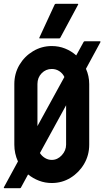

<svg xmlns="http://www.w3.org/2000/svg" viewBox="-46 -948 546 1005"><path d="M-23 37Q-27 37 -26 33L48 -103Q29 -144 29 -191V-508Q29 -563 55.5 -608Q82 -653 127 -680Q172 -707 225 -707Q262 -707 294.5 -694Q327 -681 353 -658L392 -729Q394 -732 398 -732H477Q481 -732 480 -728L404 -588Q421 -550 421 -508V-191Q421 -136 394.5 -90.5Q368 -45 323.5 -17.5Q279 10 225 10Q190 10 158.5 -2Q127 -14 101 -35L63 35Q61 37 58 37ZM150 -508V-288L291 -545Q282 -564 264.5 -575.5Q247 -587 225 -587Q194 -587 172 -564.5Q150 -542 150 -508ZM225 -111Q255 -111 277.5 -135.5Q300 -160 300 -191V-397L163 -147Q173 -131 189.5 -121Q206 -111 225 -111ZM162 -747Q158 -747 160 -751L240 -924Q242 -928 246 -928H361Q365 -928 363 -924L270 -751Q268 -747 264 -747Z"/></svg>

Font: AL Dynamic
Style: Regular
Weight: 400
Version: Version 1.000; ttfautohint (v1.8.2) -l 8 -r 50 -G 200 -x 14 